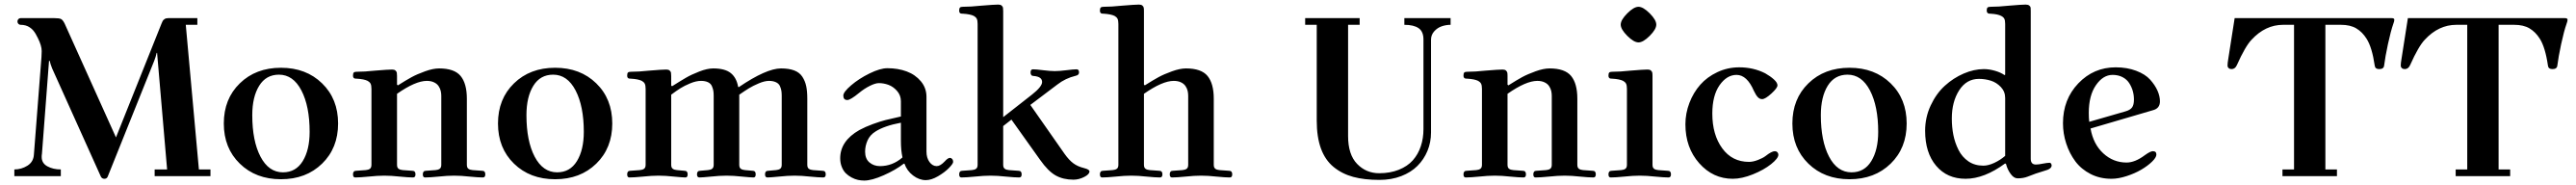

<svg xmlns="http://www.w3.org/2000/svg" viewBox="-20 -773 11312 812"><path d="M43 0V-29.3Q74.2 -29.3 100.6 -45.9Q127 -62.5 128.9 -94.7L162.1 -522.5Q163.1 -538.1 163.1 -548.8Q163.1 -572.3 146.5 -605.5Q140.6 -617.2 136.7 -624Q132.8 -630.9 126.5 -638.7Q120.1 -646.5 111.3 -652.3Q94.7 -664.1 70.3 -664.1Q64.5 -664.1 60.5 -668.5Q56.6 -672.9 56.6 -678.7Q56.6 -684.6 60.5 -689Q64.5 -693.4 70.3 -693.4H218.8Q240.2 -693.4 248 -689.5Q255.9 -685.5 263.7 -669.9L489.3 -169.9L689.5 -669.9Q692.4 -677.7 694.8 -681.6Q697.3 -685.5 703.1 -689.5Q709 -693.4 718.8 -693.4H846.7V-664.1H795.9L853.5 -29.3H904.3V0H659.2V-29.3H713.9L669.9 -541H668Q664.1 -523.4 657.2 -505.9L453.1 2Q449.2 11.7 438.5 11.7Q427.7 11.7 422.9 2L209 -472.7Q201.2 -492.2 198.2 -505.9H195.3L164.1 -96.7Q163.1 -93.8 163.1 -84Q163.1 -56.6 188 -43Q212.9 -29.3 247.1 -29.3V0Z M1033.2 -54.7Q962.9 -123 962.9 -231Q962.9 -338.9 1033.2 -407.2Q1103.5 -475.6 1213.9 -475.6Q1324.2 -475.6 1394.5 -407.2Q1464.8 -338.9 1464.8 -231Q1464.8 -123 1394.5 -54.7Q1324.2 13.7 1213.9 13.7Q1103.5 13.7 1033.2 -54.7ZM1087.9 -267.6Q1087.9 -154.3 1124 -85.4Q1160.2 -16.6 1222.7 -16.6Q1279.3 -16.6 1309.6 -65.9Q1339.8 -115.2 1339.8 -194.3Q1339.8 -306.6 1303.7 -376Q1267.6 -445.3 1205.1 -445.3Q1148.4 -445.3 1118.2 -396.5Q1087.9 -347.7 1087.9 -267.6Z M1530.3 -7.8Q1530.3 -23.4 1543.9 -23.4L1585.9 -26.4Q1597.7 -27.3 1604.5 -32.2Q1611.3 -37.1 1611.3 -49.8V-382.8Q1611.3 -398.4 1607.4 -405.8Q1603.5 -413.1 1594.7 -418Q1579.1 -425.8 1546.9 -427.7Q1540 -427.7 1537.1 -428.7Q1534.2 -429.7 1532.2 -432.6Q1530.3 -435.5 1530.3 -441.4Q1530.3 -451.2 1533.7 -454.6Q1537.1 -458 1545.9 -458Q1581.1 -458 1626 -462.9Q1684.6 -467.8 1702.1 -467.8Q1711.9 -467.8 1716.8 -463.4Q1721.7 -459 1722.7 -454.1Q1723.6 -449.2 1723.6 -439.5V-401.4L1727.5 -398.4Q1764.6 -421.9 1788.1 -434.6Q1811.5 -447.3 1846.7 -460Q1881.8 -472.7 1908.2 -472.7Q1975.6 -472.7 2002.9 -439.5Q2030.3 -406.2 2030.3 -339.8V-49.8Q2030.3 -37.1 2037.1 -32.2Q2043.9 -27.3 2055.7 -26.4L2097.7 -23.4Q2111.3 -23.4 2111.3 -7.8Q2111.3 5.9 2100.6 5.9Q2081.1 5.9 2041 2Q2004.9 -2 1974.6 -2Q1944.3 -2 1907.2 2Q1867.2 5.9 1846.7 5.9Q1836.9 5.9 1836.9 -7.8Q1836.9 -23.4 1850.6 -23.4L1892.6 -26.4Q1904.3 -27.3 1911.1 -32.2Q1918 -37.1 1918 -49.8V-352.5Q1918 -363.3 1915.5 -374Q1913.1 -384.8 1906.2 -395Q1899.4 -405.3 1886.2 -411.6Q1873 -418 1854.5 -418Q1804.7 -418 1723.6 -361.3V-49.8Q1723.6 -37.1 1730.5 -32.2Q1737.3 -27.3 1749 -26.4L1791 -23.4Q1804.7 -23.4 1804.7 -7.8Q1804.7 5.9 1793.9 5.9Q1774.4 5.9 1734.4 2Q1698.2 -2 1668 -2Q1637.7 -2 1600.6 2Q1560.5 5.9 1540 5.9Q1530.3 5.9 1530.3 -7.8Z M2237.3 -54.7Q2167 -123 2167 -231Q2167 -338.9 2237.3 -407.2Q2307.6 -475.6 2418 -475.6Q2528.3 -475.6 2598.6 -407.2Q2668.9 -338.9 2668.9 -231Q2668.9 -123 2598.6 -54.7Q2528.3 13.7 2418 13.7Q2307.6 13.7 2237.3 -54.7ZM2292 -267.6Q2292 -154.3 2328.1 -85.4Q2364.3 -16.6 2426.8 -16.6Q2483.4 -16.6 2513.7 -65.9Q2543.9 -115.2 2543.9 -194.3Q2543.9 -306.6 2507.8 -376Q2471.7 -445.3 2409.2 -445.3Q2352.5 -445.3 2322.3 -396.5Q2292 -347.7 2292 -267.6Z M2734.4 -7.8Q2734.4 -23.4 2748 -23.4L2790 -26.4Q2801.8 -27.3 2808.6 -32.2Q2815.4 -37.1 2815.4 -49.8V-382.8Q2815.4 -398.4 2811.5 -405.8Q2807.6 -413.1 2798.8 -418Q2783.2 -425.8 2751 -427.7Q2744.1 -427.7 2741.2 -428.7Q2738.3 -429.7 2736.3 -432.6Q2734.4 -435.5 2734.4 -441.4Q2734.4 -451.2 2737.8 -454.6Q2741.2 -458 2750 -458Q2785.2 -458 2830.1 -462.9Q2888.7 -467.8 2906.2 -467.8Q2916 -467.8 2920.9 -463.4Q2925.8 -459 2926.8 -454.1Q2927.7 -449.2 2927.7 -439.5V-397.5L2931.6 -394.5Q2968.8 -418 2992.2 -431.6Q3015.6 -445.3 3050.8 -459Q3085.9 -472.7 3112.3 -472.7Q3164.1 -472.7 3189.5 -452.1Q3214.8 -431.6 3221.7 -391.6L3224.6 -390.6Q3345.7 -472.7 3410.2 -472.7Q3444.3 -472.7 3467.8 -463.9Q3491.2 -455.1 3503.4 -436.5Q3515.6 -418 3520.5 -395.5Q3525.4 -373 3525.4 -339.8V-49.8Q3525.4 -37.1 3532.2 -32.2Q3539.1 -27.3 3550.8 -26.4L3592.8 -23.4Q3606.4 -23.4 3606.4 -7.8Q3606.4 5.9 3595.7 5.9Q3576.2 5.9 3536.1 2Q3500 -2 3469.7 -2Q3439.5 -2 3402.3 2Q3362.3 5.9 3350.6 5.9Q3339.8 5.9 3339.8 -7.8Q3339.8 -23.4 3353.5 -23.4L3387.7 -26.4Q3399.4 -27.3 3406.2 -32.2Q3413.1 -37.1 3413.1 -49.8V-352.5Q3413.1 -365.2 3411.6 -374.5Q3410.2 -383.8 3405.3 -395Q3400.4 -406.2 3387.7 -412.1Q3375 -418 3357.4 -418Q3337.9 -418 3312.5 -407.2Q3287.1 -396.5 3269.5 -385.7Q3252 -375 3226.6 -357.4V-49.8Q3226.6 -37.1 3233.4 -32.2Q3240.2 -27.3 3252 -26.4L3286.1 -23.4Q3298.8 -23.4 3298.8 -7.8Q3298.8 5.9 3289.1 5.9Q3277.3 5.9 3237.3 2Q3201.2 -2 3170.9 -2Q3140.6 -2 3103.5 2Q3063.5 5.9 3051.8 5.9Q3041 5.9 3041 -7.8Q3041 -23.4 3054.7 -23.4L3088.9 -26.4Q3100.6 -27.3 3107.4 -32.2Q3114.3 -37.1 3114.3 -49.8V-352.5Q3114.3 -365.2 3112.8 -374.5Q3111.3 -383.8 3106.4 -395Q3101.6 -406.2 3089.4 -412.1Q3077.1 -418 3058.6 -418Q3037.1 -418 3011.2 -407.2Q2985.4 -396.5 2968.3 -385.7Q2951.2 -375 2927.7 -357.4V-49.8Q2927.7 -37.1 2934.6 -32.2Q2941.4 -27.3 2953.1 -26.4L2986.3 -23.4Q3000 -23.4 3000 -7.8Q3000 5.9 2990.2 5.9Q2978.5 5.9 2938.5 2Q2902.3 -2 2872.1 -2Q2841.8 -2 2804.7 2Q2764.6 5.9 2744.1 5.9Q2734.4 5.9 2734.4 -7.8Z M3669.9 -78.1Q3669.9 -154.3 3753.9 -202.1Q3781.2 -216.8 3813.5 -228.5Q3845.7 -240.2 3869.1 -246.1Q3892.6 -252 3936.5 -261.7V-328.1Q3936.5 -354.5 3919.9 -373.5Q3903.3 -392.6 3882.3 -400.4Q3861.3 -408.2 3839.8 -408.2Q3824.2 -408.2 3799.8 -396Q3775.4 -383.8 3752.9 -365.2Q3714.8 -334 3701.2 -334Q3683.6 -334 3683.6 -353.5Q3683.6 -369.1 3717.8 -398.4Q3752 -427.7 3798.8 -450.7Q3845.7 -473.6 3877 -473.6Q3923.8 -473.6 3961.9 -459.5Q4000 -445.3 4024.4 -416Q4048.8 -386.7 4048.8 -347.7V-107.4Q4048.8 -80.1 4062 -62Q4075.2 -43.9 4093.8 -43.9Q4109.4 -43.9 4128.9 -64.5Q4142.6 -80.1 4152.3 -80.1Q4157.2 -80.1 4161.6 -75.2Q4166 -70.3 4166 -62.5Q4166 -54.7 4147.5 -35.6Q4128.9 -16.6 4099.6 0.5Q4070.3 17.6 4045.9 17.6Q4016.6 17.6 3989.7 -2.9Q3962.9 -23.4 3952.1 -54.7H3949.2Q3914.1 -27.3 3861.3 -3.9Q3808.6 19.5 3775.4 19.5Q3761.7 19.5 3748 16.6Q3734.4 13.7 3719.7 5.9Q3705.1 -2 3694.3 -12.7Q3683.6 -23.4 3676.8 -40.5Q3669.9 -57.6 3669.9 -78.1ZM3779.3 -107.4Q3779.3 -76.2 3798.3 -60.1Q3817.4 -43.9 3844.7 -43.9Q3899.4 -43.9 3943.4 -82Q3936.5 -113.3 3936.5 -154.3V-234.4Q3863.3 -220.7 3824.2 -195.3Q3800.8 -180.7 3790 -156.7Q3779.3 -132.8 3779.3 -107.4Z M4192.4 -7.8Q4192.4 -23.4 4206.1 -23.4L4248 -26.4Q4259.8 -27.3 4266.6 -32.2Q4273.4 -37.1 4273.4 -49.8V-668Q4273.4 -683.6 4269.5 -690.9Q4265.6 -698.2 4256.8 -703.1Q4241.2 -710.9 4209 -712.9Q4202.1 -712.9 4199.2 -713.9Q4196.3 -714.8 4194.3 -717.8Q4192.4 -720.7 4192.4 -726.6Q4192.4 -736.3 4195.8 -739.7Q4199.2 -743.2 4208 -743.2Q4243.2 -743.2 4288.1 -748Q4346.7 -752.9 4364.3 -752.9Q4374 -752.9 4378.9 -748.5Q4383.8 -744.1 4384.8 -739.3Q4385.7 -734.4 4385.7 -724.6V-258.8L4511.7 -357.4Q4556.6 -392.6 4556.6 -413.1Q4556.6 -436.5 4519.5 -439.5Q4505.9 -439.5 4505.9 -455.1Q4505.9 -468.8 4516.6 -468.8Q4530.3 -468.8 4561.5 -464.8Q4592.8 -460.9 4612.3 -460.9Q4631.8 -460.9 4663.1 -464.8Q4694.3 -468.8 4708 -468.8Q4718.8 -468.8 4718.8 -455.1Q4718.8 -443.4 4704.1 -440.4Q4659.2 -429.7 4624 -402.3L4504.9 -312.5L4655.3 -97.7Q4674.8 -70.3 4693.8 -56.2Q4712.9 -42 4741.2 -35.2Q4764.6 -29.3 4764.6 -20.5Q4764.6 -7.8 4741.2 3.9Q4717.8 15.6 4694.3 15.6Q4649.4 15.6 4616.2 -2.9Q4583 -21.5 4547.9 -71.3L4421.9 -248L4385.7 -219.7V-49.8Q4385.7 -37.1 4392.6 -32.2Q4399.4 -27.3 4411.1 -26.4L4453.1 -23.4Q4466.8 -23.4 4466.8 -7.8Q4466.8 5.9 4456.1 5.9Q4436.5 5.9 4396.5 2Q4360.4 -2 4330.1 -2Q4299.8 -2 4262.7 2Q4222.7 5.9 4202.1 5.9Q4192.4 5.9 4192.4 -7.8Z M4810.5 -7.8Q4810.5 -23.4 4824.2 -23.4L4866.2 -26.4Q4877.9 -27.3 4884.8 -32.2Q4891.6 -37.1 4891.6 -49.8V-668Q4891.6 -683.6 4887.7 -690.9Q4883.8 -698.2 4875 -703.1Q4859.4 -710.9 4827.1 -712.9Q4820.3 -712.9 4817.4 -713.9Q4814.5 -714.8 4812.5 -717.8Q4810.5 -720.7 4810.5 -726.6Q4810.5 -736.3 4814 -739.7Q4817.4 -743.2 4826.2 -743.2Q4861.3 -743.2 4906.2 -748Q4964.8 -752.9 4982.4 -752.9Q4992.2 -752.9 4997.1 -748.5Q5002 -744.1 5002.9 -739.3Q5003.9 -734.4 5003.9 -724.6V-401.4L5007.8 -398.4Q5044.9 -421.9 5068.4 -434.6Q5091.8 -447.3 5127 -460Q5162.1 -472.7 5188.5 -472.7Q5255.9 -472.7 5283.2 -439.5Q5310.5 -406.2 5310.5 -339.8V-49.8Q5310.5 -37.1 5317.4 -32.2Q5324.2 -27.3 5335.9 -26.4L5377.9 -23.4Q5391.6 -23.4 5391.6 -7.8Q5391.6 5.9 5380.9 5.9Q5361.3 5.9 5321.3 2Q5285.2 -2 5254.9 -2Q5224.6 -2 5187.5 2Q5147.5 5.9 5127 5.9Q5117.2 5.9 5117.2 -7.8Q5117.2 -23.4 5130.9 -23.4L5172.9 -26.4Q5184.6 -27.3 5191.4 -32.2Q5198.2 -37.1 5198.2 -49.8V-352.5Q5198.2 -363.3 5195.8 -374Q5193.4 -384.8 5186.5 -395Q5179.7 -405.3 5166.5 -411.6Q5153.3 -418 5134.8 -418Q5085 -418 5003.9 -361.3V-49.8Q5003.9 -37.1 5010.7 -32.2Q5017.6 -27.3 5029.3 -26.4L5071.3 -23.4Q5085 -23.4 5085 -7.8Q5085 5.9 5074.2 5.9Q5054.7 5.9 5014.6 2Q4978.5 -2 4948.2 -2Q4918 -2 4880.9 2Q4840.8 5.9 4820.3 5.9Q4810.5 5.9 4810.5 -7.8Z M5711.9 -664.1V-693.4H5951.2V-664.1H5900.4V-175.8Q5900.4 -94.7 5939.9 -53.7Q5979.5 -12.7 6037.1 -12.7Q6085 -12.7 6123 -27.8Q6161.1 -43 6184.6 -69.3Q6208 -95.7 6219.7 -130.9Q6231.4 -166 6231.4 -206.1V-599.6Q6231.4 -634.8 6210 -649.4Q6188.5 -664.1 6147.5 -664.1V-693.4H6350.6V-664.1Q6331.1 -664.1 6312 -657.7Q6293 -651.4 6278.8 -635.7Q6264.6 -620.1 6264.6 -598.6V-191.4Q6264.6 -148.4 6249 -110.8Q6233.4 -73.2 6205.1 -44.9Q6176.8 -16.6 6133.8 0Q6090.8 16.6 6038.1 16.6Q5971.7 16.6 5922.9 3.4Q5874 -9.8 5836.9 -40Q5799.8 -70.3 5781.2 -121.1Q5762.7 -171.9 5762.7 -243.2V-664.1Z M6407.2 -7.8Q6407.2 -23.4 6420.9 -23.4L6462.9 -26.4Q6474.6 -27.3 6481.4 -32.2Q6488.3 -37.1 6488.3 -49.8V-382.8Q6488.3 -398.4 6484.4 -405.8Q6480.5 -413.1 6471.7 -418Q6456.1 -425.8 6423.8 -427.7Q6417 -427.7 6414.1 -428.7Q6411.1 -429.7 6409.2 -432.6Q6407.2 -435.5 6407.2 -441.4Q6407.2 -451.2 6410.6 -454.6Q6414.1 -458 6422.9 -458Q6458 -458 6502.9 -462.9Q6561.5 -467.8 6579.1 -467.8Q6588.9 -467.8 6593.8 -463.4Q6598.6 -459 6599.6 -454.1Q6600.6 -449.2 6600.6 -439.5V-401.4L6604.5 -398.4Q6641.6 -421.9 6665 -434.6Q6688.5 -447.3 6723.6 -460Q6758.8 -472.7 6785.2 -472.7Q6852.5 -472.7 6879.9 -439.5Q6907.2 -406.2 6907.2 -339.8V-49.8Q6907.2 -37.1 6914.1 -32.2Q6920.9 -27.3 6932.6 -26.4L6974.6 -23.4Q6988.3 -23.4 6988.3 -7.8Q6988.3 5.9 6977.5 5.9Q6958 5.9 6918 2Q6881.8 -2 6851.6 -2Q6821.3 -2 6784.2 2Q6744.1 5.9 6723.6 5.9Q6713.9 5.9 6713.9 -7.8Q6713.9 -23.4 6727.5 -23.4L6769.5 -26.4Q6781.2 -27.3 6788.1 -32.2Q6794.9 -37.1 6794.9 -49.8V-352.5Q6794.9 -363.3 6792.5 -374Q6790 -384.8 6783.2 -395Q6776.4 -405.3 6763.2 -411.6Q6750 -418 6731.4 -418Q6681.6 -418 6600.6 -361.3V-49.8Q6600.6 -37.1 6607.4 -32.2Q6614.3 -27.3 6626 -26.4L6668 -23.4Q6681.6 -23.4 6681.6 -7.8Q6681.6 5.9 6670.9 5.9Q6651.4 5.9 6611.3 2Q6575.2 -2 6544.9 -2Q6514.6 -2 6477.5 2Q6437.5 5.9 6417 5.9Q6407.2 5.9 6407.2 -7.8Z M7126.5 -615.7Q7097.7 -644.5 7097.7 -665Q7097.7 -685.5 7126.5 -714.4Q7155.3 -743.2 7175.8 -743.2Q7196.3 -743.2 7225.1 -714.4Q7253.9 -685.5 7253.9 -665Q7253.9 -644.5 7225.1 -615.7Q7196.3 -586.9 7175.8 -586.9Q7155.3 -586.9 7126.5 -615.7ZM7043.9 -7.8Q7043.9 -23.4 7057.6 -23.4L7099.6 -26.4Q7111.3 -27.3 7118.2 -32.2Q7125 -37.1 7125 -49.8V-382.8Q7125 -398.4 7121.1 -405.8Q7117.2 -413.1 7108.4 -418Q7092.8 -425.8 7060.5 -427.7Q7053.7 -427.7 7050.8 -428.7Q7047.9 -429.7 7045.9 -432.6Q7043.9 -435.5 7043.9 -441.4Q7043.9 -451.2 7047.4 -454.6Q7050.8 -458 7059.6 -458Q7094.7 -458 7139.6 -462.9Q7198.2 -467.8 7215.8 -467.8Q7225.6 -467.8 7230.5 -463.4Q7235.4 -459 7236.3 -454.1Q7237.3 -449.2 7237.3 -439.5V-49.8Q7237.3 -37.1 7244.1 -32.2Q7251 -27.3 7262.7 -26.4L7304.7 -23.4Q7318.4 -23.4 7318.4 -7.8Q7318.4 5.9 7307.6 5.9Q7288.1 5.9 7248 2Q7211.9 -2 7181.6 -2Q7151.4 -2 7114.3 2Q7074.2 5.9 7053.7 5.9Q7043.9 5.9 7043.9 -7.8Z M7381.8 -227.5Q7381.8 -275.4 7399.4 -321.3Q7417 -367.2 7447.3 -401.4Q7477.5 -435.5 7522.5 -456.5Q7567.4 -477.5 7618.2 -477.5Q7680.7 -477.5 7732.4 -451.2Q7754.9 -438.5 7770.5 -424.3Q7786.1 -410.2 7786.1 -398.4Q7786.1 -386.7 7759.3 -362.3Q7732.4 -337.9 7718.8 -337.9Q7708 -337.9 7699.7 -346.7Q7691.4 -355.5 7682.6 -374Q7652.3 -444.3 7606.4 -444.3Q7563.5 -444.3 7531.7 -398.9Q7500 -353.5 7500 -274.4Q7500 -181.6 7543.5 -122.1Q7586.9 -62.5 7661.1 -62.5Q7678.7 -62.5 7700.2 -70.8Q7721.7 -79.1 7733.4 -87.9Q7760.7 -109.4 7774.4 -109.4Q7781.2 -109.4 7785.6 -105Q7790 -100.6 7790 -93.8Q7790 -78.1 7758.3 -52.7Q7726.6 -27.3 7678.2 -7.8Q7629.9 11.7 7589.8 11.7Q7502.9 11.7 7442.4 -56.6Q7381.8 -125 7381.8 -227.5Z M7921.9 -54.7Q7851.6 -123 7851.6 -231Q7851.6 -338.9 7921.9 -407.2Q7992.2 -475.6 8102.5 -475.6Q8212.9 -475.6 8283.2 -407.2Q8353.5 -338.9 8353.5 -231Q8353.5 -123 8283.2 -54.7Q8212.9 13.7 8102.5 13.7Q7992.2 13.7 7921.9 -54.7ZM7976.6 -267.6Q7976.6 -154.3 8012.7 -85.4Q8048.8 -16.6 8111.3 -16.6Q8168 -16.6 8198.2 -65.9Q8228.5 -115.2 8228.5 -194.3Q8228.5 -306.6 8192.4 -376Q8156.2 -445.3 8093.8 -445.3Q8037.1 -445.3 8006.8 -396.5Q7976.6 -347.7 7976.6 -267.6Z M8434.6 -199.2Q8434.6 -257.8 8459 -310.1Q8483.4 -362.3 8521 -396.5Q8558.6 -430.7 8604 -450.2Q8649.4 -469.7 8692.4 -469.7Q8715.8 -469.7 8741.2 -462.4Q8766.6 -455.1 8783.2 -443.4L8786.1 -445.3V-668Q8786.1 -683.6 8782.2 -690.9Q8778.3 -698.2 8768.6 -703.1Q8754.9 -710.9 8721.7 -712.9Q8714.8 -712.9 8712.4 -713.9Q8710 -714.8 8707.5 -717.8Q8705.1 -720.7 8705.1 -726.6Q8705.1 -736.3 8708.5 -739.7Q8711.9 -743.2 8721.7 -743.2Q8756.8 -743.2 8801.8 -748Q8859.4 -752.9 8876 -752.9Q8886.7 -752.9 8892.1 -748.5Q8897.5 -744.1 8897.9 -739.3Q8898.4 -734.4 8898.4 -724.6V-76.2Q8898.4 -50.8 8920.9 -50.8Q8932.6 -50.8 8951.2 -54.7Q8971.7 -58.6 8981.4 -58.6Q8985.4 -58.6 8987.8 -54.7Q8990.2 -50.8 8990.2 -46.9Q8990.2 -31.2 8959 -23.4Q8918.9 -11.7 8885.7 2Q8866.2 9.8 8840.8 9.8Q8824.2 9.8 8810.1 -9.8Q8795.9 -29.3 8790 -52.7L8786.1 -55.7Q8694.3 11.7 8612.3 11.7Q8531.2 11.7 8482.9 -45.4Q8434.6 -102.5 8434.6 -199.2ZM8551.8 -252.9Q8551.8 -214.8 8558.6 -180.7Q8565.4 -146.5 8581.1 -115.2Q8596.7 -84 8624.5 -64.9Q8652.3 -45.9 8690.4 -45.9Q8711.9 -45.9 8738.3 -58.1Q8764.6 -70.3 8786.1 -88.9V-342.8Q8786.1 -371.1 8767.1 -391.1Q8748 -411.1 8723.1 -418.9Q8698.2 -426.8 8670.9 -426.8Q8616.2 -426.8 8584 -376.5Q8551.8 -326.2 8551.8 -252.9Z M9040 -232.4Q9040 -336.9 9107.4 -407.2Q9174.8 -477.5 9271.5 -477.5Q9321.3 -477.5 9361.3 -462.4Q9401.4 -447.3 9422.9 -423.3Q9444.3 -399.4 9455.1 -375Q9465.8 -350.6 9465.8 -328.1Q9465.8 -296.9 9434.6 -289.1L9161.1 -209Q9172.9 -140.6 9216.8 -100.1Q9260.7 -59.6 9319.3 -59.6Q9356.4 -59.6 9399.4 -91.8Q9423.8 -109.4 9434.6 -109.4Q9450.2 -109.4 9450.2 -94.7Q9450.2 -82 9431.2 -63.5Q9412.1 -44.9 9383.8 -28.3Q9355.5 -11.7 9319.3 0Q9283.2 11.7 9252.9 11.7Q9202.1 11.7 9161.1 -9.3Q9120.1 -30.3 9094.2 -64.9Q9068.4 -99.6 9054.2 -143.1Q9040 -186.5 9040 -232.4ZM9153.3 -277.3Q9153.3 -254.9 9155.3 -238.3L9314.5 -284.2Q9335 -290 9343.3 -301.3Q9351.6 -312.5 9351.6 -335.9Q9351.6 -355.5 9346.7 -373Q9341.8 -390.6 9331.5 -407.2Q9321.3 -423.8 9302.2 -434.1Q9283.2 -444.3 9257.8 -444.3Q9215.8 -444.3 9184.6 -398.9Q9153.3 -353.5 9153.3 -277.3Z M9762.7 -485.4Q9762.7 -496.1 9765.6 -512.7L9793.9 -693.4H10483.4Q10495.1 -693.4 10495.1 -686.5Q10495.1 -679.7 10491.2 -669.9Q10479.5 -636.7 10467.3 -580.1Q10455.1 -523.4 10450.2 -484.4Q10448.2 -469.7 10428.7 -469.7Q10411.1 -469.7 10409.2 -484.4Q10397.5 -565.4 10373 -603.5Q10354.5 -632.8 10328.1 -648.4Q10301.8 -664.1 10260.7 -664.1H10192.4V-29.3H10243.2V0H10003.9V-29.3H10054.7V-664.1H10006.8Q9928.7 -664.1 9868.2 -598.6Q9840.8 -570.3 9803.7 -487.3Q9795.9 -469.7 9780.3 -469.7Q9772.5 -469.7 9767.6 -474.1Q9762.7 -478.5 9762.7 -485.4Z M10523.4 -485.4Q10523.4 -496.1 10526.4 -512.7L10554.7 -693.4H11244.1Q11255.9 -693.4 11255.9 -686.5Q11255.9 -679.7 11252 -669.9Q11240.2 -636.7 11228 -580.1Q11215.8 -523.4 11210.9 -484.4Q11209 -469.7 11189.5 -469.7Q11171.9 -469.7 11169.9 -484.4Q11158.2 -565.4 11133.8 -603.5Q11115.2 -632.8 11088.9 -648.4Q11062.5 -664.1 11021.5 -664.1H10953.1V-29.3H11003.9V0H10764.6V-29.3H10815.4V-664.1H10767.6Q10689.5 -664.1 10628.9 -598.6Q10601.6 -570.3 10564.5 -487.3Q10556.6 -469.7 10541 -469.7Q10533.2 -469.7 10528.3 -474.1Q10523.4 -478.5 10523.4 -485.4Z"/></svg>

Font: Monomakh Unicode TT
Style: Medium
Weight: 500
Designer: Alexey Kryukov, Aleksandr Andreev
Version: Version 1.1